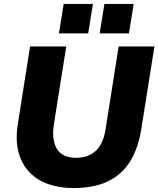

<svg xmlns="http://www.w3.org/2000/svg" viewBox="-20 -940 801 971"><path d="M350 11Q281 11 224 -9Q167 -29 128 -70Q89 -111 73 -173Q57 -235 71 -318L132 -705H315L252 -308Q241 -230 268.5 -186Q296 -142 364 -142Q426 -142 463.5 -176.5Q501 -211 513 -281L580 -705H761L695 -290Q680 -193 639.5 -126Q599 -59 528 -24Q457 11 350 11ZM484 -771 508 -920H656L632 -771ZM278 -771 302 -920H450L426 -771Z"/></svg>

Font: Nunito Sans 12pt ExtraLight 12pt Black
Style: Italic
Weight: 900
Italic angle: -9°
Version: Version 3.101;gftools[0.9.27]